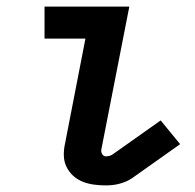

<svg xmlns="http://www.w3.org/2000/svg" viewBox="-20 -550 590 582"><path d="M300 12Q282 12 264 9.5Q246 7 230 0.5Q214 -6 201.5 -17.5Q189 -29 181.5 -44.5Q174 -60 173.5 -78Q173 -96 177 -114L239 -433H115V-530H372L287 -96Q286 -89 290 -82.5Q294 -76 301 -76Q305 -76 310 -77Q315 -78 320 -81L467 -185L526 -113L379 -9Q370 -3 360 1Q350 5 340 7.5Q330 10 320 11Q310 12 300 12Z"/></svg>

Font: Lode Term
Style: Bold Italic
Weight: 700
Italic angle: -11°
Monospace: yes
Designer: Belleve Invis
Foundry: Belleve Invis
Version: Version 29.2.0